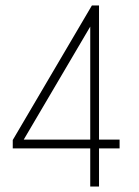

<svg xmlns="http://www.w3.org/2000/svg" viewBox="-20 -680 505 700"><path d="M341 -660V-171H416V-139H341V0H309V-139H26.5V-169.5L315 -660ZM309 -171V-583L66.5 -171Z"/></svg>

Font: League Spartan ExtraLight
Style: Regular
Weight: 200
Foundry: The League of Moveable Type
Version: Version 2.002